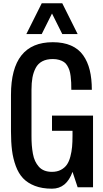

<svg xmlns="http://www.w3.org/2000/svg" viewBox="-20 -1141 625 1170"><path d="M296.9 -1058.6 234.4 -933.6H140.6L234.4 -1121.1H359.4L453.1 -933.6H359.4ZM296.9 -93.8Q328.1 -93.8 351.1 -106Q374 -118.2 387.5 -137.5Q400.9 -156.7 408.7 -186.5Q416.5 -216.3 419.2 -245.6Q421.9 -274.9 421.9 -312.5V-343.8H296.9V-436.5H546.9V0H453.1L421.9 -93.8Q385.3 8.8 296.9 8.8Q236.8 8.8 192.6 -8.3Q148.4 -25.4 120.6 -54.7Q92.8 -84 76.2 -129.4Q59.6 -174.8 53.2 -225.1Q46.9 -275.4 46.9 -340.8V-562.5Q46.9 -883.8 301.8 -883.8Q366.2 -883.8 412.6 -863.5Q459 -843.3 486.6 -804.4Q514.2 -765.6 526.9 -713.6Q539.6 -661.6 539.6 -593.8H414.6Q414.6 -619.6 413.8 -637.9Q413.1 -656.2 410.4 -677.2Q407.7 -698.2 403.1 -712.4Q398.4 -726.6 390.1 -740.7Q381.8 -754.9 369.9 -762.9Q357.9 -771 340.8 -776.1Q323.7 -781.2 301.8 -781.2Q263.7 -781.2 237.5 -767.3Q211.4 -753.4 197.5 -726.8Q183.6 -700.2 177.7 -668.2Q171.9 -636.2 171.9 -593.8V-312.5Q171.9 -281.2 173.8 -256.1Q175.8 -231 180.4 -204.8Q185.1 -178.7 194.1 -159.7Q203.1 -140.6 216.6 -125.2Q230 -109.9 250.2 -101.8Q270.5 -93.8 296.9 -93.8Z"/></svg>

Font: OswaldRegular
Style: Regular
Weight: 400
Designer: vernon adams
Foundry: vernon adams
Version: Version 1.000